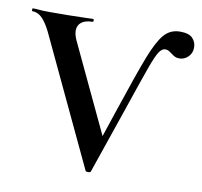

<svg xmlns="http://www.w3.org/2000/svg" viewBox="-73 -714 837 795"><g transform="rotate(10 345.0 -316.5)"><path d="M5 -613Q2 -613 2 -619Q2 -625 5 -625Q20 -625 26 -624Q46 -622 78 -622Q162 -622 220 -624Q235 -625 258 -625Q261 -625 261 -619Q261 -613 258 -613Q228 -613 211.5 -600.5Q195 -588 195 -565Q195 -548 206 -524L389 -136L347 -54L413 -252Q474 -435 501.5 -505.5Q529 -576 555 -606Q581 -636 622 -636Q659 -636 674.5 -620Q690 -604 690 -581Q690 -557 674 -541.5Q658 -526 637 -526Q626 -526 618 -530Q610 -534 600 -542Q598 -543 591 -548Q584 -553 574 -553Q560 -553 548 -534.5Q536 -516 517.5 -465Q499 -414 451 -272L358 -1Q357 3 347 3Q337 3 336 -1L81 -542Q63 -578 45 -595.5Q27 -613 5 -613Z"/></g></svg>

Font: Cormorant Garamond
Style: Bold
Weight: 700
Designer: Christian Thalmann (Catharsis Fonts)
Foundry: Catharsis Fonts
Version: Version 4.000